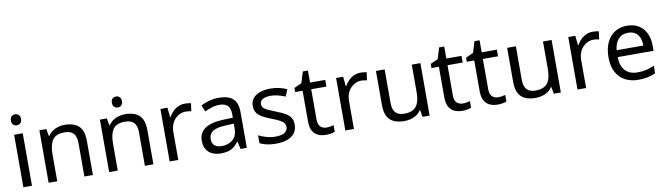

<svg xmlns="http://www.w3.org/2000/svg" viewBox="-38 -1329 6692 1931"><g transform="rotate(-10 3308.0 -363.5)"><path d="M173 -536V0H85V-536ZM130 -737Q150 -737 165.5 -723.5Q181 -710 181 -681Q181 -653 165.5 -639Q150 -625 130 -625Q108 -625 93 -639Q78 -653 78 -681Q78 -710 93 -723.5Q108 -737 130 -737Z M601 -546Q697 -546 746 -499.5Q795 -453 795 -349V0H708V-343Q708 -408 679 -440Q650 -472 588 -472Q499 -472 465 -422Q431 -372 431 -278V0H343V-536H414L427 -463H432Q450 -491 476.5 -509.5Q503 -528 535 -537Q567 -546 601 -546Z M1161 -737Q1181 -737 1196.5 -723.5Q1212 -710 1212 -681Q1212 -653 1196.5 -639Q1181 -625 1161 -625Q1139 -625 1124 -639Q1109 -653 1109 -681Q1109 -710 1124 -723.5Q1139 -737 1161 -737ZM1219 -546Q1315 -546 1364 -499.5Q1413 -453 1413 -349V0H1326V-343Q1326 -408 1297 -440Q1268 -472 1206 -472Q1117 -472 1083 -422Q1049 -372 1049 -278V0H961V-536H1032L1045 -463H1050Q1068 -491 1094.5 -509.5Q1121 -528 1153 -537Q1185 -546 1219 -546Z M1829 -546Q1844 -546 1861.5 -544.5Q1879 -543 1892 -540L1881 -459Q1868 -462 1852.5 -464Q1837 -466 1823 -466Q1792 -466 1764 -453Q1736 -440 1714 -416.5Q1692 -393 1679.5 -360Q1667 -327 1667 -286V0H1579V-536H1651L1661 -438H1665Q1682 -468 1706 -492.5Q1730 -517 1761 -531.5Q1792 -546 1829 -546Z M2175 -545Q2273 -545 2320 -502Q2367 -459 2367 -365V0H2303L2286 -76H2282Q2259 -47 2234.5 -27.5Q2210 -8 2178.5 1Q2147 10 2102 10Q2054 10 2015.5 -7Q1977 -24 1955 -59.5Q1933 -95 1933 -149Q1933 -229 1996 -272.5Q2059 -316 2190 -320L2281 -323V-355Q2281 -422 2252 -448Q2223 -474 2170 -474Q2128 -474 2090 -461.5Q2052 -449 2019 -433L1992 -499Q2027 -518 2075 -531.5Q2123 -545 2175 -545ZM2201 -259Q2101 -255 2062.5 -227Q2024 -199 2024 -148Q2024 -103 2051.5 -82Q2079 -61 2122 -61Q2190 -61 2235 -98.5Q2280 -136 2280 -214V-262Z M2882 -148Q2882 -96 2856 -61Q2830 -26 2782 -8Q2734 10 2668 10Q2612 10 2571.5 1Q2531 -8 2500 -24V-104Q2532 -88 2577.5 -74.5Q2623 -61 2670 -61Q2737 -61 2767 -82.5Q2797 -104 2797 -140Q2797 -160 2786 -176Q2775 -192 2746.5 -208Q2718 -224 2665 -244Q2613 -264 2576 -284Q2539 -304 2519 -332Q2499 -360 2499 -404Q2499 -472 2554.5 -509Q2610 -546 2700 -546Q2749 -546 2791.5 -536.5Q2834 -527 2871 -510L2841 -440Q2807 -454 2770 -464Q2733 -474 2694 -474Q2640 -474 2611.5 -456.5Q2583 -439 2583 -409Q2583 -387 2596 -371.5Q2609 -356 2639.5 -341.5Q2670 -327 2721 -307Q2772 -288 2808 -268Q2844 -248 2863 -219.5Q2882 -191 2882 -148Z M3191 -62Q3211 -62 3232 -65.5Q3253 -69 3266 -73V-6Q3252 1 3226 5.5Q3200 10 3176 10Q3134 10 3098.5 -4.5Q3063 -19 3041 -55Q3019 -91 3019 -156V-468H2943V-510L3020 -545L3055 -659H3107V-536H3262V-468H3107V-158Q3107 -109 3130.5 -85.5Q3154 -62 3191 -62Z M3623 -546Q3638 -546 3655.5 -544.5Q3673 -543 3686 -540L3675 -459Q3662 -462 3646.5 -464Q3631 -466 3617 -466Q3586 -466 3558 -453Q3530 -440 3508 -416.5Q3486 -393 3473.5 -360Q3461 -327 3461 -286V0H3373V-536H3445L3455 -438H3459Q3476 -468 3500 -492.5Q3524 -517 3555 -531.5Q3586 -546 3623 -546Z M4234 -536V0H4162L4149 -71H4145Q4128 -43 4101 -25Q4074 -7 4042 1.5Q4010 10 3975 10Q3911 10 3867.5 -10.5Q3824 -31 3802 -74Q3780 -117 3780 -185V-536H3869V-191Q3869 -127 3898 -95Q3927 -63 3988 -63Q4048 -63 4082.5 -85.5Q4117 -108 4131.5 -151.5Q4146 -195 4146 -257V-536Z M4583 -62Q4603 -62 4624 -65.5Q4645 -69 4658 -73V-6Q4644 1 4618 5.5Q4592 10 4568 10Q4526 10 4490.5 -4.5Q4455 -19 4433 -55Q4411 -91 4411 -156V-468H4335V-510L4412 -545L4447 -659H4499V-536H4654V-468H4499V-158Q4499 -109 4522.5 -85.5Q4546 -62 4583 -62Z M4944 -62Q4964 -62 4985 -65.5Q5006 -69 5019 -73V-6Q5005 1 4979 5.5Q4953 10 4929 10Q4887 10 4851.5 -4.5Q4816 -19 4794 -55Q4772 -91 4772 -156V-468H4696V-510L4773 -545L4808 -659H4860V-536H5015V-468H4860V-158Q4860 -109 4883.5 -85.5Q4907 -62 4944 -62Z M5574 -536V0H5502L5489 -71H5485Q5468 -43 5441 -25Q5414 -7 5382 1.5Q5350 10 5315 10Q5251 10 5207.5 -10.5Q5164 -31 5142 -74Q5120 -117 5120 -185V-536H5209V-191Q5209 -127 5238 -95Q5267 -63 5328 -63Q5388 -63 5422.5 -85.5Q5457 -108 5471.5 -151.5Q5486 -195 5486 -257V-536Z M5994 -546Q6009 -546 6026.5 -544.5Q6044 -543 6057 -540L6046 -459Q6033 -462 6017.5 -464Q6002 -466 5988 -466Q5957 -466 5929 -453Q5901 -440 5879 -416.5Q5857 -393 5844.5 -360Q5832 -327 5832 -286V0H5744V-536H5816L5826 -438H5830Q5847 -468 5871 -492.5Q5895 -517 5926 -531.5Q5957 -546 5994 -546Z M6344 -546Q6413 -546 6462.5 -516Q6512 -486 6538.5 -431.5Q6565 -377 6565 -304V-251H6198Q6200 -160 6244.5 -112.5Q6289 -65 6369 -65Q6420 -65 6459.5 -74.5Q6499 -84 6541 -102V-25Q6500 -7 6460 1.5Q6420 10 6365 10Q6289 10 6230.5 -21Q6172 -52 6139.5 -113.5Q6107 -175 6107 -264Q6107 -352 6136.5 -415Q6166 -478 6219.5 -512Q6273 -546 6344 -546ZM6343 -474Q6280 -474 6243.5 -433.5Q6207 -393 6200 -321H6473Q6473 -367 6459 -401Q6445 -435 6416.5 -454.5Q6388 -474 6343 -474Z"/></g></svg>

Font: ugurmukhi25
Style: Book
Weight: 400
Designer: Jelle Bosma - Monotype Design Team
Foundry: Monotype Imaging Inc.
Version: Version 2.003